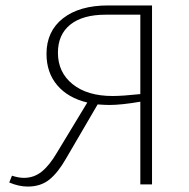

<svg xmlns="http://www.w3.org/2000/svg" viewBox="-20 -678 696 706"><path d="M539 -658V0H496V-304Q426 -292 382 -292Q367 -292 339 -294L224 -97Q194 -44 162 -18Q130 8 82 8Q49 8 14 -7L24 -32Q48 -24 68 -24Q105 -24 133.5 -47Q162 -70 189 -116L301 -301Q230 -318 190.5 -364.5Q151 -411 151 -480Q151 -563 211.5 -610.5Q272 -658 378 -658ZM496 -332V-624H369Q284 -624 238.5 -587.5Q193 -551 193 -484Q193 -412 247 -368.5Q301 -325 394 -325Q430 -325 496 -332Z"/></svg>

Font: Ysabeau SC Light
Style: Regular
Weight: 300
Designer: Christian Thalmann (Catharsis Fonts)
Version: Version 0.003